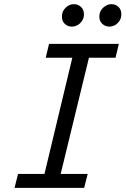

<svg xmlns="http://www.w3.org/2000/svg" viewBox="-20 -904 604 924"><path d="M50 0 67 -67H194L328 -626H200L216 -693H552L536 -626H408L272 -67H402L385 0ZM325 -776Q306 -776 292 -789Q278 -802 278 -824Q278 -850 296 -867Q314 -884 335 -884Q355 -884 369.5 -871Q384 -858 384 -835Q384 -818 375.5 -804.5Q367 -791 353.5 -783.5Q340 -776 325 -776ZM506 -776Q487 -776 472.5 -789Q458 -802 458 -824Q458 -850 476.5 -867Q495 -884 516 -884Q536 -884 550 -871Q564 -858 564 -835Q564 -818 555.5 -804.5Q547 -791 534 -783.5Q521 -776 506 -776Z"/></svg>

Font: Ubuntu Sans Mono
Style: Italic
Weight: 400
Italic angle: -13.5°
Monospace: yes
Designer: Dalton Maag Ltd
Foundry: Dalton Maag Ltd
Version: Version 1.006